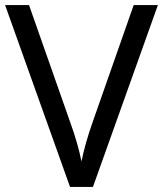

<svg xmlns="http://www.w3.org/2000/svg" viewBox="-20 -734 640 754"><path d="M600 -714 345 0H255L0 -714H94L255 -256Q271 -212 282 -173.5Q293 -135 300 -100Q307 -135 318 -174Q329 -213 345 -258L505 -714Z"/></svg>

Font: Noto Sans Medefaidrin
Style: Regular
Weight: 400
Designer: Dalton Maag Ltd
Foundry: Dalton Maag Ltd
Version: Version 1.002; ttfautohint (v1.8.4.7-5d5b)